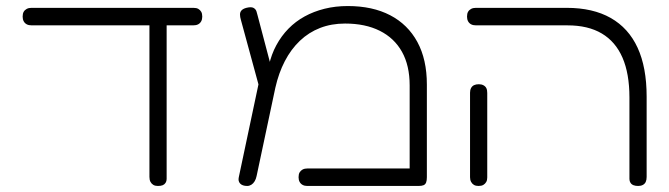

<svg xmlns="http://www.w3.org/2000/svg" viewBox="-20 -606 2217 636"><path d="M85 -522Q75 -522 68.5 -525.5Q62 -529 58.5 -535.5Q55 -542 55 -551Q55 -561 58.5 -567Q62 -573 68.5 -576.5Q75 -580 84 -580H621Q631 -580 637 -576.5Q643 -573 646.5 -567Q650 -561 650 -551Q650 -542 646.5 -535.5Q643 -529 636.5 -525.5Q630 -522 620 -522ZM503 10Q494 10 488 6.5Q482 3 478.5 -3.5Q475 -10 475 -20V-523H532V-13Q532 -6 528.5 -0.5Q525 5 519 7.5Q513 10 503 10Z M1394 -326V-19Q1394 -8 1391.5 -1.5Q1389 5 1383 7.5Q1377 10 1366 10H998Q989 10 982.5 6.5Q976 3 972.5 -3.5Q969 -10 969 -19Q969 -29 972.5 -35Q976 -41 982.5 -44.5Q989 -48 999 -48H1337V-323Q1337 -389 1311.5 -434.5Q1286 -480 1238 -504Q1190 -528 1123 -528Q1078 -528 1040.5 -513.5Q1003 -499 973.5 -471Q944 -443 923.5 -403.5Q903 -364 892 -315L830 -23Q828 -13 823.5 -5.5Q819 2 812.5 6Q806 10 799 10Q783 10 775.5 2Q768 -6 771 -19L850 -392L871 -390Q879 -426 895.5 -456.5Q912 -487 935.5 -511Q959 -535 989 -551.5Q1019 -568 1055 -577Q1091 -586 1132 -586Q1214 -586 1272.5 -555.5Q1331 -525 1362.5 -467Q1394 -409 1394 -326ZM839 -316 778 -540Q775 -550 775 -558Q775 -566 780 -571.5Q785 -577 796 -580Q812 -584 819.5 -580Q827 -576 829.5 -568.5Q832 -561 833 -556L881 -374Z M2094 10Q2085 10 2078.5 7.5Q2072 5 2068.5 -0.5Q2065 -6 2065 -13V-283Q2065 -362 2042 -415Q2019 -468 1973.5 -495Q1928 -522 1860 -522H1557Q1547 -522 1540.5 -525.5Q1534 -529 1530.5 -535.5Q1527 -542 1527 -551Q1527 -561 1530.5 -567Q1534 -573 1540.5 -576.5Q1547 -580 1556 -580H1857Q1944 -580 2003 -546.5Q2062 -513 2092 -448Q2122 -383 2122 -286V-20Q2122 -10 2119 -3.5Q2116 3 2109.5 6.5Q2103 10 2094 10ZM1565 10Q1556 10 1550 6.5Q1544 3 1540.5 -3.5Q1537 -10 1537 -19V-299Q1537 -308 1540.5 -314.5Q1544 -321 1550.5 -324Q1557 -327 1566 -327Q1575 -327 1581.5 -323.5Q1588 -320 1591 -314Q1594 -308 1594 -298V-18Q1594 -9 1590.5 -3Q1587 3 1581 6.5Q1575 10 1565 10Z"/></svg>

Font: Fredoka SemiExpanded Light
Style: Regular
Weight: 300
Width: 6
Designer: Ben Nathan
Foundry: Milena B. Brandão, Ben Nathan
Version: Version 2.001